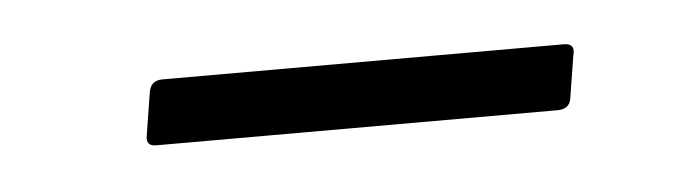

<svg xmlns="http://www.w3.org/2000/svg" viewBox="-23 -322 403 112"><g transform="rotate(-5 179.0 -266.0)"><path d="M66 -247Q60 -247 61 -253L65 -278Q66 -285 73 -285H308Q315 -285 313 -278L309 -253Q308 -247 301 -247Z"/></g></svg>

Font: Sofia Sans Condensed Light
Style: Italic
Weight: 300
Italic angle: -9°
Version: Version 4.100